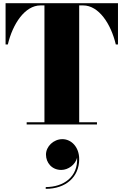

<svg xmlns="http://www.w3.org/2000/svg" viewBox="-20 -770 764 1188"><path d="M145 -13.5V0H580V-13.5H470V-736.5H494.5C591.5 -736.5 666.5 -622 696.5 -495H710V-750H14.5V-495H28.5C58.5 -622 134 -736.5 230.5 -736.5H255V-13.5ZM264.5 186.5C264.5 236.5 300.5 281.5 359 281.5C403 281.5 447 248 457 206C463.5 325 372.5 387.5 263 387.5V398.5C387 398.5 470 325.5 470 214.5C470 140 421.5 91 366 91C311.5 91 264.5 136 264.5 186.5Z"/></svg>

Font: Bodoni* 16pt Fatface
Style: Regular
Weight: 900
Version: Version 2.3